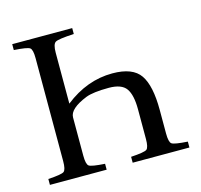

<svg xmlns="http://www.w3.org/2000/svg" viewBox="-101 -802 953 912"><g transform="rotate(-15 375.0 -346.0)"><path d="M35 0V-29Q101 -33 113 -42Q125 -51 125 -93V-599Q125 -641 113 -650Q101 -659 35 -663V-692H330V-663Q253 -659 238.5 -650Q224 -641 224 -599V-349Q333 -435 458 -435Q558 -435 594.5 -381.5Q631 -328 631 -209V-93Q631 -51 643 -42Q655 -33 721 -29V0H442V-29Q508 -33 520 -42Q532 -51 532 -93V-239Q532 -309 509.5 -341Q487 -373 424 -373Q347 -373 311 -359Q224 -324 224 -281V-93Q224 -51 236 -42Q248 -33 314 -29V0Z"/></g></svg>

Font: Heuristica
Style: Regular
Weight: 400
Version: Version 1.0.1 ; ttfautohint (v1.4.1)